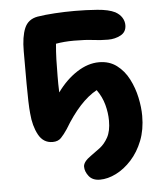

<svg xmlns="http://www.w3.org/2000/svg" viewBox="-51 -557 642 779"><g transform="rotate(-5 270.5 -167.5)"><path d="M325 178Q295 178 280 159Q265 140 265 120Q265 100 297 78Q314 66 334 51Q354 36 368 10.5Q382 -15 382 -57Q382 -89 373 -122.5Q364 -156 343 -185Q273 -147 208 -38Q194 -17 181.5 -4Q169 9 147 9Q109 9 89.5 -27Q70 -63 66 -114Q64 -132 63 -165Q62 -198 62 -236Q62 -274 62 -309.5Q62 -345 62 -368Q62 -427 76.5 -461.5Q91 -496 130 -503Q161 -508 201 -510.5Q241 -513 282 -513Q328 -513 374 -509.5Q420 -506 446 -493Q464 -483 473 -468.5Q482 -454 482 -438Q482 -410 459 -397.5Q436 -385 407 -385Q376 -385 346 -389Q316 -393 269 -393Q248 -393 230 -391.5Q212 -390 195 -387Q192 -355 191 -323.5Q190 -292 190 -256Q190 -240 190 -223.5Q190 -207 191 -189Q227 -239 272 -268Q317 -297 362 -297Q404 -297 434 -274.5Q464 -252 482.5 -216Q501 -180 509.5 -140Q518 -100 518 -65Q518 -9 500.5 35.5Q483 80 454 112Q425 144 391 161Q357 178 325 178Z"/></g></svg>

Font: Shantell Sans Normal
Style: Regular
Weight: 600
Designer: Stephen Nixon, Anya Danilova, Shantell Martin
Foundry: Arrow Type
Version: Version 1.009;[a7da0bfa3]